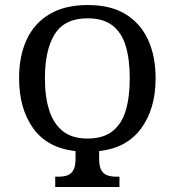

<svg xmlns="http://www.w3.org/2000/svg" viewBox="-20 -745 696 765"><path d="M200 0V-41H213Q234 -41 249 -46.5Q264 -52 272.5 -67.5Q281 -83 281 -113V-143Q169 -155 112.5 -233.5Q56 -312 56 -434Q56 -522 86.5 -587.5Q117 -653 178 -689Q239 -725 330 -725Q420 -725 479.5 -689Q539 -653 569.5 -587.5Q600 -522 600 -433Q600 -312 542.5 -233.5Q485 -155 375 -143V-113Q375 -83 383.5 -67.5Q392 -52 407.5 -46.5Q423 -41 444 -41H456V0ZM328 -193Q391 -193 428 -222Q465 -251 481 -304.5Q497 -358 497 -433Q497 -508 481 -561.5Q465 -615 428 -643.5Q391 -672 329 -672Q238 -672 198.5 -609.5Q159 -547 159 -433Q159 -358 176.5 -304.5Q194 -251 231 -222Q268 -193 328 -193Z"/></svg>

Font: Noto Serif Condensed
Style: Regular
Weight: 400
Width: 3
Designer: Monotype Design Team
Foundry: Monotype Imaging Inc.
Version: Version 2.015